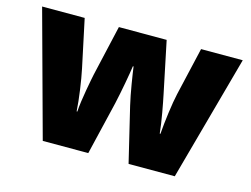

<svg xmlns="http://www.w3.org/2000/svg" viewBox="-81 -686 1071 819"><g transform="rotate(15 455.0 -276.5)"><path d="M484 -242 542 0H746L898 -553H714L665 -341C655 -298 644 -213 640 -159H637C632 -211 617 -289 609 -327L562 -553H351L300 -330C296 -311 276 -212 273 -159H270C267 -212 255 -294 245 -341L200 -553H12L163 0H364L420 -235C433 -292 448 -377 452 -407H455C459 -377 472 -292 484 -242Z"/></g></svg>

Font: Noto Sans Sinhala UI Black
Style: Regular
Weight: 900
Designer: Jelle Bosma - Monotype Design Team
Foundry: Monotype Imaging Inc.
Version: Version 2.006